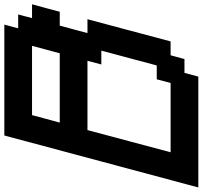

<svg xmlns="http://www.w3.org/2000/svg" viewBox="-44 -870 915 866"><g transform="rotate(-90 413.0 -437.5)"><path d="M0 0H500L516.6 -62.5H579.1L596.2 -125H658.7Q675.3 -187.5 708.7 -312.5Q742.2 -437.5 758.8 -500H696.3Q701.7 -520.5 712.9 -562.3Q724.1 -604 730 -625H792.5Q797.9 -645.5 809.1 -687.3Q820.3 -729 826.2 -750H763.7L780.3 -812.5H717.8L734.4 -875H234.4Q195.3 -729 117.2 -437.5Q39.1 -146 0 0ZM471.2 -125H158.7Q175.3 -187.5 208.7 -312.5Q242.2 -437.5 258.8 -500H571.3L554.7 -437.5H617.2Q606 -396 583.7 -312.5Q561.5 -229 550.3 -187.5H487.8ZM605 -625H292.5Q298.3 -646 309.6 -687.7Q320.8 -729.5 326.2 -750H638.7Q633.3 -729.5 622.1 -687.5Q610.8 -645.5 605 -625Z"/></g></svg>

Font: Faithful 32x
Style: Oblique
Weight: 400
Foundry: Faithful Resource Pack
Version: Version 1.0; January 27, 2023